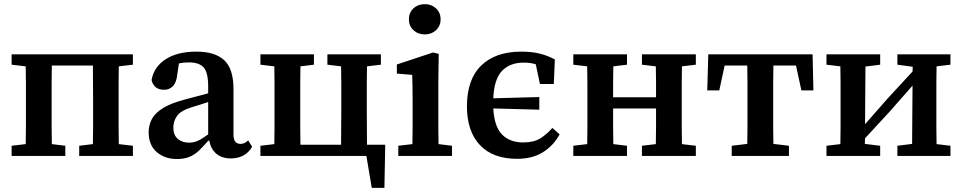

<svg xmlns="http://www.w3.org/2000/svg" viewBox="-20 -752 4641 926"><path d="M36 0V-49L104 -57Q105 -95 105 -137.5Q105 -180 105 -215V-274Q105 -309 105 -351.5Q105 -394 104 -432L36 -440V-490H621V-440L553 -432Q552 -394 552 -351.5Q552 -309 552 -274V-215Q552 -180 552 -137.5Q552 -95 553 -57L621 -49V0H362V-49L428 -57Q429 -95 429 -137.5Q429 -180 429 -215V-274Q429 -310 428.5 -353.5Q428 -397 428 -436H230Q229 -397 229 -353.5Q229 -310 229 -274V-215Q229 -180 229 -137.5Q229 -95 230 -57L295 -49V0Z M1093 12Q1050 12 1023.5 -10.5Q997 -33 989 -74H985Q963 -49 942.5 -28.5Q922 -8 896 3.5Q870 15 833 15Q775 15 736 -18.5Q697 -52 697 -114Q697 -150 713 -179Q729 -208 767.5 -231.5Q806 -255 875 -273Q903 -280 930 -287.5Q957 -295 984 -302V-335Q984 -402 962.5 -426.5Q941 -451 891 -451Q879 -451 867.5 -450Q856 -449 843 -446L835 -393Q831 -354 814 -336.5Q797 -319 771 -319Q746 -319 731 -331.5Q716 -344 711 -366Q722 -429 778.5 -466Q835 -503 928 -503Q1017 -503 1061.5 -461.5Q1106 -420 1106 -324V-104Q1106 -79 1115 -68.5Q1124 -58 1140 -58Q1160 -58 1177 -75L1196 -44Q1163 12 1093 12ZM816 -137Q816 -101 837 -82.5Q858 -64 892 -64Q915 -64 935.5 -73.5Q956 -83 984 -104V-260Q964 -253 944.5 -247Q925 -241 905 -235Q851 -218 833.5 -192.5Q816 -167 816 -137Z M1559 -440V-490H1817V-440L1750 -432Q1749 -394 1749 -351.5Q1749 -309 1749 -274V-215Q1749 -179 1749.5 -135.5Q1750 -92 1750 -54H1838L1834 154H1773L1747 0H1236V-49L1303 -57Q1304 -95 1304 -137.5Q1304 -180 1304 -215V-274Q1304 -309 1304 -351.5Q1304 -394 1303 -432L1236 -440V-490H1494V-440L1429 -432Q1428 -394 1428 -351.5Q1428 -309 1428 -274V-215Q1428 -179 1428 -135.5Q1428 -92 1429 -54H1625Q1625 -92 1625.5 -135.5Q1626 -179 1626 -215V-274Q1626 -309 1626 -351.5Q1626 -394 1625 -432Z M1901 0V-49L1969 -57Q1970 -95 1970 -137Q1970 -179 1970 -213V-264Q1970 -302 1969.5 -331Q1969 -360 1968 -391L1894 -397V-441L2069 -499L2096 -492L2094 -358V-213Q2094 -179 2094 -137Q2094 -95 2095 -57L2160 -49V0ZM2029 -586Q1996 -586 1974 -606.5Q1952 -627 1952 -659Q1952 -691 1974 -711.5Q1996 -732 2029 -732Q2061 -732 2083 -711.5Q2105 -691 2105 -659Q2105 -627 2083 -606.5Q2061 -586 2029 -586Z M2474 14Q2357 14 2294.5 -52.5Q2232 -119 2232 -239Q2232 -369 2301 -436Q2370 -503 2494 -503Q2546 -503 2585 -493Q2624 -483 2656 -465L2651 -347H2584L2564 -442Q2538 -450 2506 -450Q2439 -450 2401 -410Q2363 -370 2359 -278L2581 -284V-223L2359 -229Q2364 -141 2401.5 -103Q2439 -65 2504 -65Q2554 -65 2585.5 -84.5Q2617 -104 2644 -135L2679 -104Q2649 -49 2598 -17.5Q2547 14 2474 14Z M3076 -440V-490H3336V-440L3269 -432Q3268 -394 3268 -351.5Q3268 -309 3268 -274V-215Q3268 -180 3268 -137.5Q3268 -95 3269 -57L3336 -49V0H3076V-49L3143 -57Q3144 -96 3144 -142Q3144 -188 3144 -229H2937Q2937 -181 2937 -137.5Q2937 -94 2938 -57L3004 -49V0H2745V-49L2812 -57Q2813 -95 2813 -137.5Q2813 -180 2813 -215V-274Q2813 -309 2813 -351.5Q2813 -394 2812 -432L2745 -440V-490H3004V-440L2938 -432Q2937 -394 2937 -353Q2937 -312 2937 -283H3144Q3144 -319 3144 -358Q3144 -397 3143 -432Z M3391 -316 3396 -490H3899L3903 -316H3845L3819 -436H3710Q3709 -397 3709 -353.5Q3709 -310 3709 -274V-215Q3709 -180 3709 -138Q3709 -96 3710 -58L3785 -49V0H3509V-49L3584 -58Q3585 -96 3585 -138Q3585 -180 3585 -215V-274Q3585 -310 3585 -353.5Q3585 -397 3584 -436H3475L3449 -316Z M4308 -440V-490H4564V-440L4497 -432Q4496 -394 4496 -351.5Q4496 -309 4496 -274V-215Q4496 -180 4496 -137.5Q4496 -95 4497 -57L4564 -49V0H4308V-49L4379 -58L4381 -339L4271 -214L4152 -85L4151 -58L4225 -49V0H3966V-49L4033 -57Q4034 -95 4034 -137.5Q4034 -180 4034 -215V-274Q4034 -309 4034 -351.5Q4034 -394 4033 -432L3966 -440V-490H4225V-440L4154 -431L4152 -153L4261 -277L4381 -407L4382 -430Z"/></svg>

Font: Source Serif 4 SmText Semibold
Style: Regular
Weight: 600
Designer: Frank Grießhammer
Foundry: Adobe
Version: Version 4.005;hotconv 1.1.0;makeotfexe 2.6.0